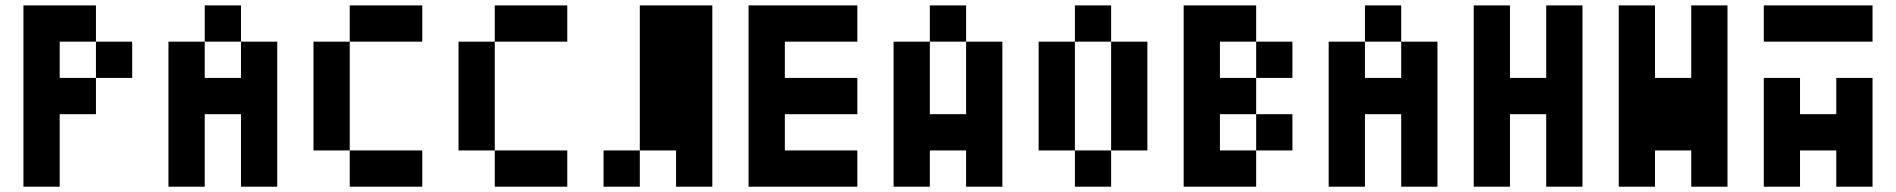

<svg xmlns="http://www.w3.org/2000/svg" viewBox="-20 -704 7149 724"><path d="M478.5 -410.2H341.8V-546.9H478.5ZM341.8 -683.6V-546.9H205.1V-410.2H341.8V-273.4H205.1V0H68.4V-683.6Z M888.7 -546.9H752V-683.6H888.7ZM615.2 -546.9H752V-410.2H888.7V-546.9H1025.4V0H888.7V-273.4H752V0H615.2Z M1298.8 -546.9V-683.6H1572.3V-546.9ZM1298.8 0V-136.7H1572.3V0ZM1162.1 -546.9H1298.8V-136.7H1162.1Z M1845.7 -546.9V-683.6H2119.1V-546.9ZM1845.7 0V-136.7H2119.1V0ZM1709 -546.9H1845.7V-136.7H1709Z M2392.6 0H2255.9V-136.7H2392.6ZM2392.6 -683.6H2666V0H2529.3V-136.7H2392.6Z M3212.9 -683.6V-546.9H2939.5V-410.2H3212.9V-273.4H2939.5V-136.7H3212.9V0H2802.7V-683.6Z M3623 -546.9H3486.3V-683.6H3623ZM3349.6 -546.9H3486.3V-273.4H3623V-546.9H3759.8V0H3623V-136.7H3486.3V0H3349.6Z M4169.9 -546.9H4033.2V-683.6H4169.9ZM4169.9 0H4033.2V-136.7H4169.9ZM4169.9 -546.9H4306.6V-136.7H4169.9ZM3896.5 -546.9H4033.2V-136.7H3896.5Z M4853.5 -410.2H4716.8V-546.9H4853.5ZM4716.8 -683.6V-546.9H4580.1V-410.2H4716.8V-273.4H4580.1V-136.7H4716.8V0H4443.4V-683.6ZM4853.5 -136.7H4716.8V-273.4H4853.5Z M5263.7 -546.9H5127V-683.6H5263.7ZM4990.2 -546.9H5127V-410.2H5263.7V-546.9H5400.4V0H5263.7V-273.4H5127V0H4990.2Z M5537.1 -683.6H5673.8V-410.2H5810.5V-683.6H5947.3V0H5810.5V-273.4H5673.8V0H5537.1Z M6084 -683.6H6220.7V-410.2H6357.4V-683.6H6494.1V0H6357.4V-136.7H6220.7V0H6084Z M6630.9 -546.9V-683.6H7041V-546.9ZM6630.9 -410.2H6767.6V-273.4H6904.3V-410.2H7041V0H6904.3V-136.7H6767.6V0H6630.9Z"/></svg>

Font: DatCub
Style: Bold
Weight: 700
Designer: GGBot
Version: 1.00